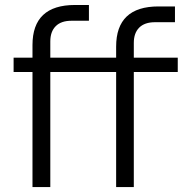

<svg xmlns="http://www.w3.org/2000/svg" viewBox="-20 -759 754 779"><path d="M184.1 0H111.8V-466.8H35.2V-524.9H111.8V-576.2Q111.8 -738.8 284.2 -738.8H340.8V-674.8H270Q228 -674.8 206.1 -652.8Q184.1 -630.9 184.1 -590.8V-524.9H451.2V-569.8Q451.2 -732.9 623 -732.9H689.9V-668.9H608.9Q566.9 -668.9 544.9 -647Q522.9 -625 522.9 -585V-524.9H701.2V-466.8H522.9V0H451.2V-466.8H184.1Z"/></svg>

Font: Sora Light
Style: Regular
Weight: 300
Designer: Jonathan Barnbrook, Julián Moncada
Foundry: Barnbrook Fonts
Version: Version 2.000